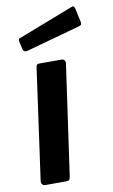

<svg xmlns="http://www.w3.org/2000/svg" viewBox="-86 -798 496 843"><g transform="rotate(-10 162.0 -376.0)"><path d="M158 -18Q156 -6 152 -3Q148 0 135 0H48Q37 0 32.5 -6Q28 -12 29 -22L98 -517Q100 -525 102.5 -527.5Q105 -530 112 -530H213Q220 -530 224.5 -524Q229 -518 228 -511ZM310 -740 323 -680Q325 -672 323 -667.5Q321 -663 310 -660L71 -594Q61 -592 56 -596Q51 -600 50 -608L43 -638Q40 -652 47 -654L295 -750Q300 -753 304 -750.5Q308 -748 310 -740Z"/></g></svg>

Font: Libre Franklin SemiBold
Style: Italic
Weight: 600
Italic angle: -8°
Designer: Pablo Impallari, Rodrigo Fuenzalida, Nhung Nguyen
Foundry: Impallari Type
Version: Version 3.000